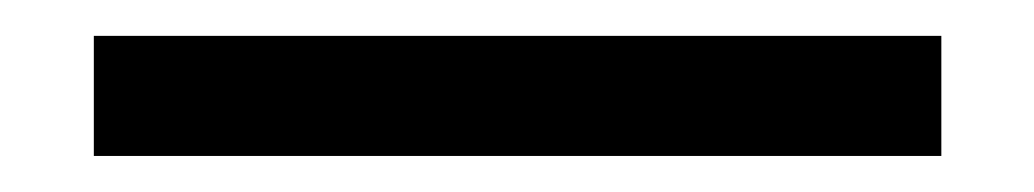

<svg xmlns="http://www.w3.org/2000/svg" viewBox="-20 23 571 106"><path d="M31.8 109.1V42.8H499.7V109.1Z"/></svg>

Font: Anek Gurmukhi Medium SemiExpanded
Style: Regular
Weight: 500
Width: 6
Version: Version 1.003